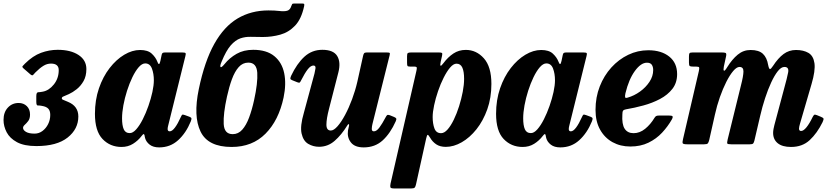

<svg xmlns="http://www.w3.org/2000/svg" viewBox="-44 -817 4706 1087"><path d="M-24 -138Q-24 -181.5 0.5 -207.8Q25 -234 61.5 -234Q89.5 -234 107.8 -216.2Q126 -198.5 126 -168.5Q126 -145.5 116 -132.2Q106 -119 96.2 -110.5Q86.5 -102 86.5 -93Q86.5 -80.5 103 -70.5Q119.5 -60.5 152 -60.5Q176.5 -60.5 196.5 -75.5Q216.5 -90.5 228.5 -114.5Q240.5 -138.5 240.5 -166.5Q240.5 -189.5 229.5 -201.5Q218.5 -213.5 193.5 -217.5Q179 -220.5 170.2 -219.8Q161.5 -219 161.5 -241V-272.5Q161.5 -294.5 172.2 -294.8Q183 -295 198 -298Q233.5 -304.5 261 -339Q288.5 -373.5 288.5 -420Q288.5 -457 244.5 -457Q222 -457 201.5 -444.2Q181 -431.5 157 -407.5Q148 -398.5 143.5 -392.8Q139 -387 128 -396L90.5 -428.5Q79.5 -437.5 84 -442.8Q88.5 -448 97.5 -457Q142 -501 188.2 -518Q234.5 -535 282.5 -535Q356 -535 400.5 -505.8Q445 -476.5 445 -426Q445 -386 429 -358Q413 -330 390.2 -312Q367.5 -294 346.5 -284.5Q322.5 -273.5 314.2 -270.5Q306 -267.5 306 -260Q306 -254 316 -250.8Q326 -247.5 340.5 -240.5Q399.5 -216.5 399.5 -157.5Q399.5 -86.5 338.8 -38.2Q278 10 162 10Q93 10 52.2 -12Q11.5 -34 -6.2 -68Q-24 -102 -24 -138Z M1036 -129.5Q1009 -63.5 964.2 -23Q919.5 17.5 857 17.5Q823.5 17.5 803.5 2Q783.5 -13.5 777.5 -35Q776 -41.5 775.2 -45.2Q774.5 -49 774 -52Q772 -59 768.5 -57.8Q765 -56.5 758 -47.5Q737.5 -20.5 709 -2.8Q680.5 15 644 15Q579.5 15 536.5 -30Q493.5 -75 493.5 -172.5Q493.5 -251 516.2 -317Q539 -383 576.5 -431.5Q614 -480 659.2 -507Q704.5 -534 749 -534Q792.5 -534 814.8 -513.5Q837 -493 846.5 -468.5Q851 -455.5 855.5 -454.5Q860 -453.5 864 -472L871 -505.5Q872.5 -513.5 876.2 -516.8Q880 -520 890.5 -520H987.5Q1004 -520 1006.5 -516Q1009 -512 1005.5 -499L908.5 -107.5Q907 -103 906 -96.8Q905 -90.5 905 -86.5Q905 -73.5 917 -73.5Q930.5 -73.5 946.5 -94.8Q962.5 -116 980 -155Q984.5 -165.5 987.8 -167.5Q991 -169.5 1002.5 -165.5L1028.5 -156Q1038.5 -152 1039.8 -147.2Q1041 -142.5 1036 -129.5ZM827 -362.5Q827 -400 816 -429Q805 -458 778 -458Q760 -458 741.2 -436.5Q722.5 -415 705.5 -379.8Q688.5 -344.5 675.2 -303Q662 -261.5 654.5 -220.8Q647 -180 647 -147.5Q647 -107 656.5 -85.2Q666 -63.5 690 -63.5Q708 -63 727.2 -84.8Q746.5 -106.5 764.2 -141.5Q782 -176.5 796.2 -217.2Q810.5 -258 818.8 -296.2Q827 -334.5 827 -362.5Z M1678 -782.5Q1662.5 -709.5 1626.5 -671.8Q1590.5 -634 1542.8 -620.8Q1495 -607.5 1444 -607.5Q1408 -607.5 1376.5 -608.5Q1345 -609.5 1316.8 -599.8Q1288.5 -590 1262.2 -560Q1236 -530 1210.5 -467.5Q1200 -443.5 1204.5 -437.8Q1209 -432 1227 -454Q1255.5 -489.5 1295.5 -512.2Q1335.5 -535 1389.5 -535Q1465.5 -535 1509 -499.2Q1552.5 -463.5 1565 -402.5Q1577.5 -341.5 1561.5 -265Q1534 -135.5 1459.2 -60.2Q1384.5 15 1267.5 15Q1133.5 15 1091.5 -72Q1049.5 -159 1081.5 -312.5Q1114.5 -471 1169.5 -569Q1224.5 -667 1301.2 -712.5Q1378 -758 1476 -758Q1511.5 -758 1538 -754.8Q1564.5 -751.5 1581.5 -756Q1598.5 -760.5 1605.5 -783.5Q1608.5 -792 1610.5 -794.5Q1612.5 -797 1622.5 -797H1668Q1676.5 -797 1678 -794.2Q1679.5 -791.5 1678 -782.5ZM1241 -270Q1219.5 -172.5 1222.5 -115Q1225.5 -57.5 1273.5 -57.5Q1305 -57.5 1327.5 -82.8Q1350 -108 1366.2 -151.5Q1382.5 -195 1394.5 -250Q1416 -347.5 1412.5 -405Q1409 -462.5 1362 -462.5Q1330 -462.5 1307.5 -437.2Q1285 -412 1269 -368.5Q1253 -325 1241 -270Z M1604 -387.5Q1636.5 -456.5 1679.2 -495.8Q1722 -535 1781 -535Q1843.5 -535 1865 -500Q1886.5 -465 1871.5 -406.5L1818.5 -200Q1804 -144.5 1804 -111.2Q1804 -78 1829 -78Q1845.5 -78 1866.8 -102Q1888 -126 1909.5 -166Q1931 -206 1949.2 -255Q1967.5 -304 1979 -354L2011.5 -500.5Q2013.5 -509.5 2017 -514.8Q2020.5 -520 2032 -520H2143Q2157.5 -520 2161.2 -518Q2165 -516 2162 -504.5L2064.5 -114.5Q2061 -101 2060.8 -87.2Q2060.5 -73.5 2073 -73.5Q2088 -73.5 2104 -95Q2120 -116.5 2139 -152.5Q2143.5 -161.5 2147.5 -165Q2151.5 -168.5 2162 -165L2186.5 -155Q2196.5 -151 2199 -146.5Q2201.5 -142 2196.5 -130.5Q2166 -62 2122.5 -22.2Q2079 17.5 2015 17.5Q1964.5 17.5 1942.5 -10.8Q1920.5 -39 1926 -78L1932 -105Q1933.5 -113.5 1930 -114Q1926.5 -114.5 1922 -106.5Q1889 -53 1850.5 -19.5Q1812 14 1762.5 14Q1729 14 1701 -2.5Q1673 -19 1663.5 -60.8Q1654 -102.5 1676.5 -179L1736.5 -401Q1739.5 -412.5 1742 -429.2Q1744.5 -446 1730.5 -446Q1715 -446 1698.2 -424.5Q1681.5 -403 1661 -362.5Q1656.5 -353 1653 -350Q1649.5 -347 1638.5 -351.5L1610 -363Q1600 -367 1599.8 -371.8Q1599.5 -376.5 1604 -387.5Z M2283.5 -520H2440.5Q2455 -520 2458.2 -517Q2461.5 -514 2458.5 -500.5L2451 -467.5Q2442 -426 2467 -460Q2491.5 -493 2522.5 -513.8Q2553.5 -534.5 2593 -534.5Q2653 -534.5 2695.5 -486.8Q2738 -439 2738 -342Q2738 -263.5 2714.8 -198.2Q2691.5 -133 2653.5 -85.2Q2615.5 -37.5 2570 -11.5Q2524.5 14.5 2480 14.5Q2447 14.5 2425.5 0Q2404 -14.5 2391 -37.5Q2381 -54.5 2377 -53.5Q2373 -52.5 2368.5 -32L2311.5 225.5Q2308.5 240 2303.8 245Q2299 250 2283 250H2189.5Q2169 250 2166.5 244Q2164 238 2167 222.5L2313.5 -416Q2316.5 -429 2315.5 -434.5Q2314.5 -440 2299.5 -440H2277.5Q2265 -440 2262.8 -444.2Q2260.5 -448.5 2260.5 -463V-499Q2260.5 -513.5 2265.2 -516.8Q2270 -520 2283.5 -520ZM2405.5 -154.5Q2405.5 -117 2415.5 -90Q2425.5 -63 2453 -63Q2471.5 -63 2490 -84Q2508.5 -105 2525.2 -139.5Q2542 -174 2555 -215.2Q2568 -256.5 2575.8 -297.2Q2583.5 -338 2583.5 -370.5Q2583.5 -412 2573.5 -434.2Q2563.5 -456.5 2540.5 -456.5Q2523 -456.5 2504.2 -434.5Q2485.5 -412.5 2467.8 -377.2Q2450 -342 2436 -301Q2422 -260 2413.8 -221.2Q2405.5 -182.5 2405.5 -154.5Z M3307 -129.5Q3280 -63.5 3235.2 -23Q3190.5 17.5 3128 17.5Q3094.5 17.5 3074.5 2Q3054.5 -13.5 3048.5 -35Q3047 -41.5 3046.2 -45.2Q3045.5 -49 3045 -52Q3043 -59 3039.5 -57.8Q3036 -56.5 3029 -47.5Q3008.5 -20.5 2980 -2.8Q2951.5 15 2915 15Q2850.5 15 2807.5 -30Q2764.5 -75 2764.5 -172.5Q2764.5 -251 2787.2 -317Q2810 -383 2847.5 -431.5Q2885 -480 2930.2 -507Q2975.5 -534 3020 -534Q3063.5 -534 3085.8 -513.5Q3108 -493 3117.5 -468.5Q3122 -455.5 3126.5 -454.5Q3131 -453.5 3135 -472L3142 -505.5Q3143.5 -513.5 3147.2 -516.8Q3151 -520 3161.5 -520H3258.5Q3275 -520 3277.5 -516Q3280 -512 3276.5 -499L3179.5 -107.5Q3178 -103 3177 -96.8Q3176 -90.5 3176 -86.5Q3176 -73.5 3188 -73.5Q3201.5 -73.5 3217.5 -94.8Q3233.5 -116 3251 -155Q3255.5 -165.5 3258.8 -167.5Q3262 -169.5 3273.5 -165.5L3299.5 -156Q3309.5 -152 3310.8 -147.2Q3312 -142.5 3307 -129.5ZM3098 -362.5Q3098 -400 3087 -429Q3076 -458 3049 -458Q3031 -458 3012.2 -436.5Q2993.5 -415 2976.5 -379.8Q2959.5 -344.5 2946.2 -303Q2933 -261.5 2925.5 -220.8Q2918 -180 2918 -147.5Q2918 -107 2927.5 -85.2Q2937 -63.5 2961 -63.5Q2979 -63 2998.2 -84.8Q3017.5 -106.5 3035.2 -141.5Q3053 -176.5 3067.2 -217.2Q3081.5 -258 3089.8 -296.2Q3098 -334.5 3098 -362.5Z M3327.5 -195Q3327.5 -266.5 3351.5 -327.8Q3375.5 -389 3417.2 -435Q3459 -481 3512.8 -506.8Q3566.5 -532.5 3626.5 -532.5Q3700 -532.5 3744.8 -496.8Q3789.5 -461 3789.5 -397.5Q3789.5 -348.5 3762.8 -314Q3736 -279.5 3692.5 -256.5Q3649 -233.5 3598.2 -219.8Q3547.5 -206 3499.5 -198Q3487.5 -196 3483.5 -190.2Q3479.5 -184.5 3479.5 -169Q3476 -113.5 3492.5 -88.2Q3509 -63 3543 -63Q3578 -63 3608.5 -87.8Q3639 -112.5 3661.5 -150Q3666 -157.5 3671.2 -160.2Q3676.5 -163 3689.5 -163H3741.5Q3759.5 -163 3763.2 -158.8Q3767 -154.5 3759.5 -140.5Q3737 -101 3704.5 -66Q3672 -31 3627.2 -9.2Q3582.5 12.5 3524.5 12.5Q3468.5 12.5 3424 -12Q3379.5 -36.5 3353.5 -82.8Q3327.5 -129 3327.5 -195ZM3510 -264.5Q3546.5 -275 3579.2 -298.5Q3612 -322 3633 -353.8Q3654 -385.5 3654 -420.5Q3654 -438.5 3646.2 -450.2Q3638.5 -462 3618.5 -462Q3584.5 -462 3550.2 -415Q3516 -368 3497 -289.5Q3493.5 -273.5 3495 -266.8Q3496.5 -260 3510 -264.5Z M3877.5 -520H4042Q4058.5 -520 4064 -517.2Q4069.5 -514.5 4067 -500L4054 -440Q4050 -419.5 4054.8 -416.8Q4059.5 -414 4073 -436.5Q4100.5 -481 4132.5 -507.5Q4164.5 -534 4205.5 -534Q4252 -534 4275 -512.5Q4298 -491 4305 -448.5Q4309.5 -426.5 4315 -426Q4320.5 -425.5 4332.5 -444Q4361.5 -488.5 4392.2 -511.2Q4423 -534 4462.5 -534Q4505 -534 4533 -517.5Q4561 -501 4567 -459.2Q4573 -417.5 4550.5 -341L4485.5 -118Q4483 -110.5 4481.2 -101.5Q4479.5 -92.5 4479.5 -89Q4479.5 -75.5 4491.5 -75.5Q4505 -75.5 4522 -96.5Q4539 -117.5 4556.5 -154Q4562 -164.5 4565.8 -167Q4569.5 -169.5 4581 -165L4603 -156Q4616.5 -150.5 4618.2 -145.8Q4620 -141 4613 -125.5Q4582 -62.5 4540.2 -23.8Q4498.5 15 4434.5 15Q4385 15 4359 -6.2Q4333 -27.5 4333 -64.5Q4333 -74.5 4335.2 -86.8Q4337.5 -99 4340 -108.5L4396.5 -320Q4412 -375.5 4418 -406.8Q4424 -438 4397 -438Q4378.5 -438 4359.5 -414Q4340.5 -390 4322 -350Q4303.5 -310 4287.5 -261Q4271.5 -212 4260 -162L4227 -21Q4224 -9 4219.8 -4.5Q4215.5 0 4200.5 0H4096Q4075.5 0 4073.5 -4.8Q4071.5 -9.5 4075.5 -27L4151 -334Q4164.5 -386 4165 -412Q4165.5 -438 4142.5 -438Q4126.5 -438 4107 -415Q4087.5 -392 4068 -353.5Q4048.5 -315 4031.5 -266.8Q4014.5 -218.5 4003.5 -168L3971 -23.5Q3967.5 -10 3963 -5Q3958.5 0 3942 0H3848.5Q3824 0 3821.2 -5.8Q3818.5 -11.5 3823 -30L3912.5 -414.5Q3916 -430.5 3914.2 -435.2Q3912.5 -440 3896 -440H3880Q3865.5 -440 3861 -443.2Q3856.5 -446.5 3856.5 -463V-496Q3856.5 -511 3859.5 -515.5Q3862.5 -520 3877.5 -520Z"/></svg>

Font: Besley* Narrow
Style: Bold Italic
Weight: 700
Width: 4
Italic angle: -13°
Designer: Owen Earl
Foundry: indestructible type*
Version: Version 3.000; ttfautohint (v1.8.3)